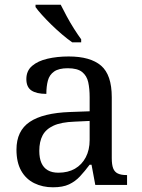

<svg xmlns="http://www.w3.org/2000/svg" viewBox="-20 -786 603 816"><path d="M205 10Q161 10 125.5 -7.5Q90 -25 70 -60.5Q50 -96 50 -150Q50 -230 106.5 -268Q163 -306 278 -310L361 -313V-373Q361 -409 355 -436.5Q349 -464 329 -480Q309 -496 268 -496Q230 -496 210 -482Q190 -468 183.5 -443.5Q177 -419 177 -387Q135 -387 113.5 -401.5Q92 -416 92 -450Q92 -485 116.5 -506Q141 -527 182 -536.5Q223 -546 272 -546Q364 -546 409.5 -507Q455 -468 455 -373V-114Q455 -86 461 -70.5Q467 -55 481 -48.5Q495 -42 517 -42H520V0H385L369 -86H361Q340 -58 320 -36.5Q300 -15 273.5 -2.5Q247 10 205 10ZM228 -52Q269 -52 298.5 -69Q328 -86 344.5 -117.5Q361 -149 361 -191V-272L297 -269Q240 -267 207.5 -252Q175 -237 161 -210.5Q147 -184 147 -145Q147 -114 156 -93.5Q165 -73 183 -62.5Q201 -52 228 -52ZM287 -606Q267 -620 244 -639.5Q221 -659 198.5 -681Q176 -703 158 -723Q140 -743 131 -756V-766H238Q249 -744 263.5 -717Q278 -690 294.5 -664Q311 -638 325 -619V-606Z"/></svg>

Font: Noto Serif Ethiopic
Style: Regular
Weight: 400
Designer: Monotype Design Team
Foundry: Monotype Imaging Inc.
Version: Version 2.102